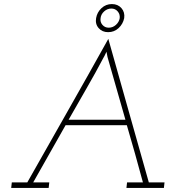

<svg xmlns="http://www.w3.org/2000/svg" viewBox="-20 -923 860 943"><path d="M38 -27H114Q214 -204 313.5 -379Q413 -554 512 -732Q562 -554 611.5 -379Q661 -204 711 -27H788L785 0H601L604 -27H682Q663 -97 643.5 -167Q624 -237 603 -308H302L143 -27H222L219 0H35ZM317 -335H596L508 -643L503 -669Q496 -654 493.5 -649Q491 -644 489 -641Q449 -565 404.5 -488Q360 -411 317 -335ZM452 -834Q457 -863 478.5 -883Q500 -903 529.5 -903Q559 -903 576.5 -883Q594 -863 590 -834Q584 -805 562.5 -785Q541 -765 511 -765Q482 -765 464.5 -785Q447 -805 452 -834ZM474 -834Q471 -815 483 -801Q495 -787 514 -787Q534 -787 549.5 -801Q565 -815 568 -834Q570 -853 558 -867Q546 -881 527 -881Q507 -881 491.5 -867Q476 -853 474 -834Z"/></svg>

Font: Josefin Slab Light
Style: Italic
Weight: 300
Italic angle: -12°
Designer: Santiago Orozco
Foundry: Typemade
Version: Version 2.000